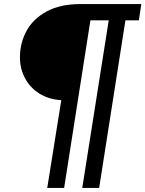

<svg xmlns="http://www.w3.org/2000/svg" viewBox="-20 -720 714 943"><path d="M212 203 281 -228Q218 -232 172.5 -261Q127 -290 102.5 -336.5Q78 -383 78 -438Q78 -510 111 -569.5Q144 -629 210.5 -664.5Q277 -700 375 -700H674L662 -620H596L467 203H384L514 -620H424L295 203Z"/></svg>

Font: MuseoModerno Medium
Style: Italic
Weight: 500
Italic angle: -9°
Designer: Pablo Cosgaya, Héctor Gatti, Marcela Romero, and the Authors of The MuseoModerno Project.
Foundry: Omnibus-Type Team
Version: Version 1.003